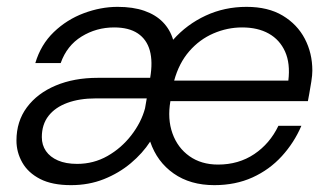

<svg xmlns="http://www.w3.org/2000/svg" viewBox="-20 -528 963 560"><path d="M187 12Q132 12 97 -6Q62 -24 45 -54Q28 -84 28 -118Q28 -174 58.5 -215Q89 -256 142.5 -278.5Q196 -301 265 -301H418Q426 -348 417 -380.5Q408 -413 382 -430.5Q356 -448 313 -448Q261 -448 218 -421.5Q175 -395 157 -344H83Q99 -398 137 -434.5Q175 -471 224.5 -489.5Q274 -508 323 -508Q368 -508 401 -496.5Q434 -485 455 -463.5Q476 -442 485 -412Q525 -457 580 -482.5Q635 -508 699 -508Q762 -508 804.5 -482.5Q847 -457 869 -415Q891 -373 891 -322Q891 -309 888 -290Q885 -271 882 -254.5Q879 -238 878 -233H477Q468 -181 483 -139Q498 -97 532.5 -72.5Q567 -48 616 -48Q676 -48 721.5 -78.5Q767 -109 792 -161H859Q838 -112 802 -72.5Q766 -33 716.5 -10.5Q667 12 605 12Q535 12 486.5 -22Q438 -56 418 -115Q396 -81 361.5 -52Q327 -23 283 -5.5Q239 12 187 12ZM205 -50Q253 -50 293.5 -73Q334 -96 363 -133.5Q392 -171 403 -212L408 -241H259Q212 -241 176.5 -228Q141 -215 121.5 -190Q102 -165 102 -128Q102 -105 114 -87.5Q126 -70 149 -60Q172 -50 205 -50ZM488 -293H821Q827 -343 811.5 -377.5Q796 -412 764 -430Q732 -448 686 -448Q643 -448 602.5 -430.5Q562 -413 532 -378.5Q502 -344 488 -293Z"/></svg>

Font: DM Sans 24pt Light
Style: Italic
Weight: 300
Italic angle: -10°
Designer: Colophon Foundry, Jonny Pinhorn
Foundry: Colophon Foundry
Version: Version 4.004;gftools[0.9.30]